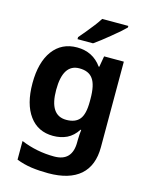

<svg xmlns="http://www.w3.org/2000/svg" viewBox="-144 -855 921 1185"><g transform="rotate(15 316.5 -263.0)"><path d="M254.9 -556.2Q356 -556.2 413.1 -476.1H417L429.2 -545.9H555.2V1Q555.2 118.2 486.3 179.2Q416.5 240.2 282.2 240.2Q225.6 240.2 174.8 233.4Q124 226.1 78.1 208V88.9Q179.7 130.9 291 130.9Q406.7 130.9 405.8 6.8V-3.9Q405.8 -20.5 407.2 -39.1Q409.7 -57.6 410.2 -70.8H405.8Q378.4 -28.3 338.9 -8.8Q299.3 9.8 251 9.8Q153.8 9.8 99.6 -64.5Q44.9 -138.7 44.9 -272Q44.9 -405.3 100.6 -481Q156.7 -556.2 254.9 -556.2ZM301.8 -435.1Q196.8 -435.1 196.8 -270Q196.8 -106.9 304.2 -106.9Q361.8 -106.9 388.7 -139.6Q416 -172.4 416 -252.9V-271Q416 -359.4 388.7 -397Q362.3 -435.1 301.8 -435.1ZM524.9 -755.9 488.3 -721.7Q481 -715.8 464.4 -701.9Q447.8 -688 438.5 -680.2Q413.1 -659.2 386.7 -638.7Q361.8 -619.6 342.3 -606H243.2V-619.1L280.8 -663.6Q304.2 -691.9 323.2 -716.8Q341.3 -739.7 357.9 -766.1H524.9Z"/></g></svg>

Font: Droid Sans Thai
Style: Bold
Weight: 700
Designer: Steve Matteson
Foundry: Ascender Corporation
Version: Version 1.00